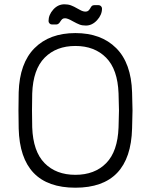

<svg xmlns="http://www.w3.org/2000/svg" viewBox="-20 -864 702 894"><path d="M331 10Q74 10 67 -266Q66 -296 66 -350Q66 -404 67 -434Q71 -570 141 -640Q211 -710 331 -710Q451 -710 521 -640Q591 -570 595 -434Q597 -374 597 -350Q597 -326 595 -266Q588 10 331 10ZM331 -50Q421 -50 474.5 -104.5Q528 -159 532 -271Q534 -331 534 -350Q534 -369 532 -429Q528 -541 474 -595.5Q420 -650 331 -650Q242 -650 188 -595.5Q134 -541 130 -429Q129 -399 129 -350Q129 -301 130 -271Q134 -159 187.5 -104.5Q241 -50 331 -50ZM380 -745Q363 -745 351 -749.5Q339 -754 319 -765Q295 -779 283 -779Q275 -779 270.5 -775.5Q266 -772 261 -764Q253 -750 242 -750H222Q215 -750 210.5 -755Q206 -760 206 -766Q206 -795 228 -819.5Q250 -844 280 -844Q297 -844 310.5 -839Q324 -834 341 -824Q343 -823 355 -816.5Q367 -810 378 -810Q386 -810 390.5 -813.5Q395 -817 400 -825Q404 -833 408 -836.5Q412 -840 419 -840H439Q446 -840 450.5 -835Q455 -830 455 -824Q455 -795 432 -770Q409 -745 380 -745Z"/></svg>

Font: Rubik AZ
Style: Regular
Weight: 300
Designer: Hubert and Fischer
Foundry: Hubert & Fischer
Version: Version 2.000